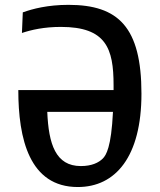

<svg xmlns="http://www.w3.org/2000/svg" viewBox="-20 -762 660 792"><path d="M301 9.5C456.5 9.5 563.5 -115.5 563.5 -375.5C563.5 -650.5 468 -742 262.5 -742C176.5 -742 114.5 -725.5 74 -711L70.5 -626C109.5 -639 162 -651 231 -651C417.5 -651 448.5 -562.5 448.5 -411V-390.5H55.5C55.5 -190 101 9.5 301 9.5ZM175 -300.5H446C439 -154 417.5 -121.5 404 -108C387 -91 358.5 -77 313.5 -77C209.5 -77 180.5 -167.5 175 -300.5Z"/></svg>

Font: Monaspace Argon Medium
Style: Regular
Weight: 500
Designer: Riley Cran & the Lettermatic Team
Foundry: Lettermatic
Version: Version 1.000 (Monaspace Argon)